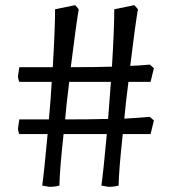

<svg xmlns="http://www.w3.org/2000/svg" viewBox="-20 -716 680 746"><path d="M402 10 374 5Q382 -52 395 -195H227Q211 -46 211 5Q193 10 172 10L144 5Q152 -52 165 -195H55Q50 -206 50 -218L55 -252H170Q178 -341 181 -398H55Q50 -409 50 -421L55 -455H185Q194 -603 194 -680L272 -696L286 -680Q277 -630 255 -455Q355 -455 415 -457Q424 -605 424 -680L502 -696L516 -680Q505 -617 486 -460Q518 -461 562 -465L578 -451L565 -398H479Q467 -302 463 -255Q531 -259 562 -262L578 -248L565 -195H457Q441 -46 441 5Q423 10 402 10ZM249 -398Q237 -302 233 -252Q336 -252 400 -254Q407 -339 411 -398Z"/></svg>

Font: Kotta One
Style: Regular
Weight: 400
Designer: Ania Kruk
Foundry: Ania Kruk
Version: Version 1.001